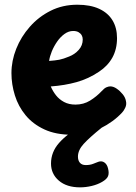

<svg xmlns="http://www.w3.org/2000/svg" viewBox="-20 -573 583 822"><path d="M288.2 3.9Q219.2 3.9 170 -18.9Q120.8 -41.7 89.6 -79.6Q58.4 -117.4 43.7 -164.7Q29 -212 29 -260Q29 -312.6 49.5 -364.1Q70 -415.7 107.7 -458.4Q145.3 -501.2 196.8 -527Q248.3 -552.8 311.1 -552.8Q366.6 -552.8 404.5 -535.3Q442.4 -517.8 461.7 -485.8Q481 -453.9 481 -410Q481 -362.6 461.2 -326.6Q441.3 -290.7 404.1 -266.1Q359.3 -235.8 308.2 -221.5Q257 -207.2 197.3 -202.9Q206.1 -182.4 219.8 -164.9Q233.6 -147.4 254.3 -136.3Q275 -125.2 303.1 -125.2Q337.8 -125.2 365.7 -142.4Q393.6 -159.7 415.4 -183Q426.9 -195.7 435.9 -199.4Q445 -203.2 452 -203.2Q465.6 -203.2 479.8 -193.3Q494.1 -183.4 505.6 -169.2Q517 -154.9 519.3 -139.8Q522.7 -125.6 516.2 -111.8Q509.7 -98.1 502.7 -91.1Q465.7 -51.1 410.3 -23.6Q355 3.9 288.2 3.9ZM190.2 -312.1Q217 -314.1 234.3 -317.4Q251.6 -320.8 276.1 -331.1Q299.8 -340.2 317 -359.3Q334.2 -378.3 334.2 -404Q334.2 -414.1 329.7 -422.1Q325.1 -430.1 316.1 -435.3Q307.1 -440.4 293.3 -440.4Q273.8 -440.4 256.1 -427.6Q238.3 -414.7 224.7 -395Q211 -375.3 201.9 -353.3Q192.9 -331.2 190.2 -312.1ZM322.9 229.1Q265.4 229.1 231.9 200.3Q198.4 171.6 198.4 127.1Q198.4 78.1 232.7 39.1Q266.9 0.1 332.1 -36.9H416V-26.9Q363.3 15.6 338.5 42.7Q313.7 69.8 313.7 97.6Q313.7 114 322.1 123.8Q330.6 133.7 347.1 133.7Q366 133.7 379.2 128.2Q392.4 122.8 401.4 119.6Q415.6 114.6 427.1 122.7Q438.7 130.8 442.7 148.7Q447.7 168.7 442.5 181.4Q437.3 194.1 417 205.8Q398 217 372.6 223.1Q347.1 229.1 322.9 229.1Z"/></svg>

Font: Playpen Sans Hebrew
Style: Regular
Weight: 400
Designer: Tom Grace, Laura Meseguer, Veronika Burian, José Scaglione
Foundry: TypeTogether
Version: Version 2.000